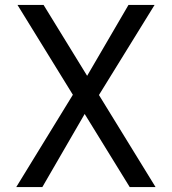

<svg xmlns="http://www.w3.org/2000/svg" viewBox="-20 -760 697 780"><path d="M51 -740 276 -375 46 0H152L324 -297L507 0H612L382 -374L608 -740H502L334 -452L157 -740Z"/></svg>

Font: Malmofest
Style: Regular
Weight: 400
Designer: Jonny Pinhorn (Poppins), Kolossal
Version: Version 1.004;Glyphs 3.1.2 (3151)